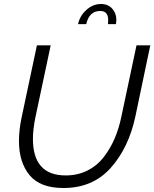

<svg xmlns="http://www.w3.org/2000/svg" viewBox="-20 -937 773 962"><path d="M486 -917Q521 -917 542 -894Q563 -871 563 -837Q563 -830 561 -816H521Q521 -820 521.5 -827Q522 -834 522 -837Q522 -882 482 -882Q427 -882 412 -816H371Q380 -858 413 -887.5Q446 -917 486 -917ZM75 -230Q75 -287 89 -352L165 -710H234L158 -352Q145 -290 145 -241Q145 -58 309 -58Q370 -58 419 -83Q468 -108 501 -151.5Q534 -195 555 -244.5Q576 -294 588 -352L664 -710H733L658 -352Q624 -195 534 -95Q444 5 298 5Q181 5 128 -59.5Q75 -124 75 -230Z"/></svg>

Font: Raleway-v4020
Style: Italic
Weight: 400
Italic angle: -12°
Designer: Matt McInerney, Pablo Impallari, Rodrigo Fuenzalida
Foundry: Matt McInerney, Pablo Impallari, Rodrigo Fuenzalida
Version: Version 4.020;PS 004.020;hotconv 1.0.88;makeotf.lib2.5.64775